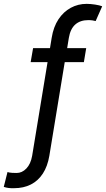

<svg xmlns="http://www.w3.org/2000/svg" viewBox="-90 -780 555 1004"><path d="M360.8 -528.3 348.6 -455.1H248.5L168 34.7Q158.7 89.8 134 127.7Q109.4 165.5 71.3 184.8Q33.2 204.1 -16.6 204.1Q-31.2 204.6 -44.2 203.1Q-57.1 201.7 -70.3 197.3L-50.8 119.6Q-43.5 122.6 -26.9 123.8Q-10.3 125 -3.9 124.5Q24.9 125 47.9 101.1Q70.8 77.1 78.1 34.7L158.7 -455.1H70.3L83 -528.3H171.4L180.2 -582Q189.5 -639.6 215.8 -679.2Q242.2 -718.8 280.3 -739.3Q318.4 -759.8 362.8 -759.8Q383.3 -759.8 407.2 -756.1Q431.2 -752.4 444.3 -747.1L410.2 -669.9Q403.8 -671.9 394 -673.3Q384.3 -674.8 371.6 -674.8Q329.6 -674.8 303.7 -651.9Q277.8 -628.9 270 -582L261.2 -528.3Z"/></svg>

Font: Inter 24pt
Style: Italic
Weight: 400
Italic angle: -9.3988°
Designer: Rasmus Andersson
Foundry: rsms
Version: Version 4.001;git-66647c0bb